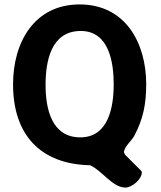

<svg xmlns="http://www.w3.org/2000/svg" viewBox="-20 -734 730 868"><path d="M387 13C442 37 488 114 547 114C577 114 621 76 621 46C621 44 620 40 620 40L547 -33C544 -36 540 -45 540 -47C545 -75 574 -96 587 -120C628 -196 641 -267 641 -353C641 -541 546 -714 340 -714C134 -714 39 -541 39 -353C39 -127 160 8 387 13ZM186 -350C186 -458 211 -594 345 -594C473 -594 494 -452 494 -353C494 -251 471 -113 343 -113C213 -113 186 -243 186 -350Z"/></svg>

Font: Asimov Print
Style: C
Weight: 500
Designer: Google
Version: Version 2.000980: 2014